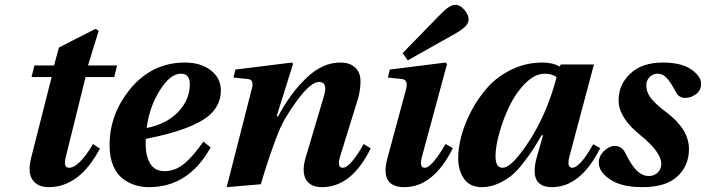

<svg xmlns="http://www.w3.org/2000/svg" viewBox="-20 -760 2912 792"><path d="M109 -111 193 -442H110L122 -490H203L223 -564L374 -641L387 -633L343 -490H463L451 -442H333L251 -111Q241 -68 265 -68Q305 -68 364 -166L392 -147Q308 12 181 12Q135 12 114 -18.5Q93 -49 109 -111Z M432 -161Q432 -286 513 -388Q604 -502 743 -502Q808 -502 849.5 -470Q891 -438 891 -386Q891 -328 845 -286Q776 -225 581 -187V-163Q581 -117 599.5 -85.5Q618 -54 659 -54Q702 -54 739 -84Q776 -114 819 -176L849 -152Q758 12 595 12Q565 12 538.5 4Q512 -4 487 -22.5Q462 -41 447 -76.5Q432 -112 432 -161ZM585 -232Q669 -249 716 -299.5Q763 -350 763 -412Q763 -456 726 -456Q682 -456 639 -387Q596 -318 585 -232Z M915 12 1018 -391Q1030 -431 1003 -434L943 -440L951 -473L1184 -502L1189 -497L1121 -280H1127Q1179 -377 1245 -439.5Q1311 -502 1383 -502Q1423 -502 1444.5 -482Q1466 -462 1467 -429.5Q1468 -397 1458 -357L1383 -115Q1369 -68 1394 -68Q1411 -68 1435 -97.5Q1459 -127 1480 -166L1509 -148Q1431 12 1308 12Q1261 12 1242.5 -19Q1224 -50 1240 -107L1316 -363Q1334 -422 1296 -422Q1263 -422 1208.5 -349.5Q1154 -277 1128 -213Q1088 -111 1056 0Z M1578 -107 1655 -392Q1665 -431 1638 -434L1580 -440L1588 -473L1818 -502L1824 -496L1721 -115Q1708 -68 1732 -68Q1748 -68 1772 -97.5Q1796 -127 1818 -166L1848 -149Q1768 12 1648 12Q1546 12 1578 -107ZM1641 -541 1786 -690Q1814 -719 1829.5 -729.5Q1845 -740 1860 -740Q1878 -740 1895.5 -719.5Q1913 -699 1913 -680Q1913 -662 1895.5 -647Q1878 -632 1845 -614L1662 -511Z M1870 -108Q1870 -149 1883 -199Q1896 -249 1924.5 -303Q1953 -357 1992.5 -401Q2032 -445 2091 -473.5Q2150 -502 2218 -502Q2261 -502 2289 -485L2293 -494H2430L2329 -115Q2317 -68 2340 -68Q2372 -68 2427 -165L2456 -149Q2375 12 2257 12Q2159 12 2195 -114L2220 -202H2214Q2193 -166 2179 -144Q2165 -122 2139 -88.5Q2113 -55 2090 -36Q2067 -17 2034.5 -2.5Q2002 12 1968 12Q1918 12 1894 -22.5Q1870 -57 1870 -108ZM2024 -115Q2024 -68 2053 -68Q2094 -68 2173 -194Q2241 -306 2276 -442Q2256 -456 2227 -456Q2187 -456 2148 -417.5Q2109 -379 2082.5 -324.5Q2056 -270 2040 -212.5Q2024 -155 2024 -115Z M2450 -89Q2450 -116 2471.5 -137Q2493 -158 2516 -158Q2545 -158 2560 -128Q2586 -75 2608.5 -54.5Q2631 -34 2656 -34Q2679 -34 2693.5 -48.5Q2708 -63 2708 -86Q2705 -135 2622 -202Q2535 -272 2532 -340Q2529 -407 2578 -454.5Q2627 -502 2714 -502Q2791 -502 2831.5 -473.5Q2872 -445 2872 -415Q2872 -387 2851 -371.5Q2830 -356 2806 -356Q2780 -356 2767 -382Q2746 -422 2729.5 -439Q2713 -456 2693 -456Q2673 -456 2659 -441.5Q2645 -427 2646 -404Q2647 -377 2667 -352.5Q2687 -328 2731 -295Q2822 -226 2822 -145Q2822 -77 2774.5 -32.5Q2727 12 2630 12Q2544 12 2497 -19.5Q2450 -51 2450 -89Z"/></svg>

Font: Heuristica
Style: Bold Italic
Weight: 700
Italic angle: -13°
Version: Version 1.0.2